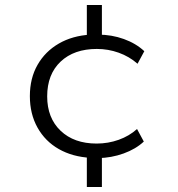

<svg xmlns="http://www.w3.org/2000/svg" viewBox="-20 -630 711 765"><path d="M326 115V-18L342 -1Q269 -5 214.5 -36Q160 -67 129.5 -121.5Q99 -176 99 -247Q99 -318 129.5 -371.5Q160 -425 214.5 -456.5Q269 -488 341 -492L326 -470V-610H386V-472L371 -492Q425 -492 473.5 -474.5Q522 -457 555 -426L528 -376Q495 -405 453 -420Q411 -435 366 -435Q275 -435 221.5 -384.5Q168 -334 168 -246Q168 -160 221.5 -109Q275 -58 365 -58Q411 -58 453 -73Q495 -88 526 -116L553 -66Q521 -36 472.5 -18.5Q424 -1 371 0L386 -17V115Z"/></svg>

Font: Nunito Sans 10pt SemiExpanded Light
Style: Regular
Weight: 300
Width: 6
Designer: Vernon Adams
Foundry: Vernon Adams
Version: Version 3.101;gftools[0.9.27]